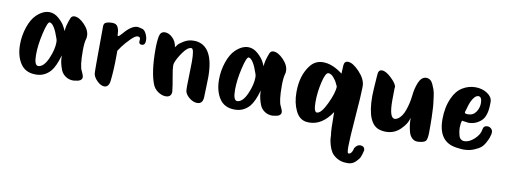

<svg xmlns="http://www.w3.org/2000/svg" viewBox="-50 -685 2784 1050"><g transform="rotate(10 1342.0 -160.0)"><path d="M276 -403Q282 -418 297 -418Q323 -418 353 -387Q383 -356 383 -324Q383 -313 381 -308Q374 -286 374 -242Q374 -154 388 -130Q399 -108 399 -98Q399 -75 358 -72Q357 -72 355 -71.5Q353 -71 352 -71Q326 -71 307.5 -84Q289 -97 281.5 -115.5Q274 -134 270 -152Q266 -170 266 -183L265 -196V-195Q248 -134 225 -106Q192 -68 144 -68H142Q85 -68 57.5 -110Q30 -152 30 -215Q30 -265 46 -312Q62 -359 87 -383Q122 -417 158 -417Q186 -417 211 -395Q236 -373 247 -351L258 -329V-331Q258 -357 276 -403ZM149 -116Q179 -118 201.5 -169Q224 -220 224 -261Q224 -272 221 -280Q195 -358 170 -362H169Q157 -362 141.5 -295.5Q126 -229 126 -175Q126 -116 148 -116Z M460 -394Q461 -402 463.5 -406.5Q466 -411 476.5 -415Q487 -419 507 -419Q530 -419 538 -402.5Q546 -386 546 -369.5Q546 -353 550 -353Q556 -353 572 -372Q613 -421 647 -421Q653 -421 674 -415Q686 -412 695.5 -393Q705 -374 705 -355Q705 -330 687 -329H684Q670 -329 670 -344Q670 -346 670.5 -350Q671 -354 671 -356Q671 -370 657 -370H656Q643 -370 619 -346Q595 -322 577 -298L560 -273V-251Q560 -169 553 -107Q549 -69 523 -69Q504 -69 483.5 -89Q463 -109 460 -129Q459 -138 459 -190Q459 -220 459.5 -292.5Q460 -365 460 -394Z M770 -392Q776 -418 800 -418Q822 -418 842.5 -398Q863 -378 867 -347Q871 -353 878 -362Q885 -371 909 -385.5Q933 -400 961 -400H972Q1075 -391 1075 -217Q1075 -196 1073.5 -162Q1072 -128 1072 -117V-113V-111Q1072 -68 1039 -68Q1019 -68 998.5 -83Q978 -98 971 -118Q969 -124 969 -150Q969 -166 970.5 -214Q972 -262 972 -285Q972 -355 958 -358H956Q936 -358 911 -323Q886 -288 877 -261Q875 -256 875 -244Q875 -227 883.5 -181Q892 -135 894 -112Q894 -111 894.5 -109Q895 -107 895 -106Q895 -74 863 -74Q842 -74 820 -89Q798 -104 789 -129Q764 -195 764 -317Q764 -364 770 -392Z M1381 -403Q1387 -418 1402 -418Q1428 -418 1458 -387Q1488 -356 1488 -324Q1488 -313 1486 -308Q1479 -286 1479 -242Q1479 -154 1493 -130Q1504 -108 1504 -98Q1504 -75 1463 -72Q1462 -72 1460 -71.5Q1458 -71 1457 -71Q1431 -71 1412.5 -84Q1394 -97 1386.5 -115.5Q1379 -134 1375 -152Q1371 -170 1371 -183L1370 -196V-195Q1353 -134 1330 -106Q1297 -68 1249 -68H1247Q1190 -68 1162.5 -110Q1135 -152 1135 -215Q1135 -265 1151 -312Q1167 -359 1192 -383Q1227 -417 1263 -417Q1291 -417 1316 -395Q1341 -373 1352 -351L1363 -329V-331Q1363 -357 1381 -403ZM1254 -116Q1284 -118 1306.5 -169Q1329 -220 1329 -261Q1329 -272 1326 -280Q1300 -358 1275 -362H1274Q1262 -362 1246.5 -295.5Q1231 -229 1231 -175Q1231 -116 1253 -116Z M1970 7Q1984 12 1984 29L1978 52Q1976 58 1972 68Q1968 78 1951.5 94.5Q1935 111 1913 113H1901Q1871 113 1848.5 100Q1826 87 1815.5 70.5Q1805 54 1799 32.5Q1793 11 1792 0Q1791 -11 1791 -20V-21Q1786 -45 1786 -149Q1733 -69 1661 -69Q1650 -69 1645 -70Q1606 -75 1585 -118.5Q1564 -162 1564 -221Q1564 -315 1610 -373Q1637 -407 1680 -407Q1732 -407 1789 -363L1791 -407Q1792 -433 1813 -433Q1840 -433 1876.5 -394.5Q1913 -356 1915 -320V-305Q1915 -270 1905 -144Q1895 -18 1895 22Q1895 58 1901 60H1904Q1912 60 1918 51.5Q1924 43 1926 34L1928 26Q1941 5 1960 5Q1962 5 1970 7ZM1693 -130Q1717 -130 1746.5 -192.5Q1776 -255 1776 -289L1768 -306Q1764 -317 1749 -335Q1734 -353 1719 -353H1718Q1702 -352 1689 -296Q1676 -240 1676 -187Q1676 -130 1693 -130Z M1983 -391Q1984 -419 2005 -419Q2027 -419 2058.5 -388.5Q2090 -358 2090 -340L2089 -339Q2089 -334 2088.5 -309Q2088 -284 2088 -267Q2088 -170 2118 -170Q2126 -170 2134 -175Q2159 -190 2173 -231Q2187 -272 2191 -312Q2195 -352 2208.5 -385Q2222 -418 2247 -421H2251Q2262 -421 2271.5 -414.5Q2281 -408 2287.5 -394Q2294 -380 2299 -366Q2304 -352 2307 -329.5Q2310 -307 2312 -290.5Q2314 -274 2315 -248.5Q2316 -223 2316.5 -210.5Q2317 -198 2317 -175V-148V-134Q2317 -93 2308 -82Q2299 -71 2265 -69H2262Q2244 -69 2231.5 -81.5Q2219 -94 2214 -112Q2209 -130 2206.5 -147.5Q2204 -165 2204 -177.5Q2204 -190 2203 -190Q2203 -189 2202 -186Q2195 -156 2162 -124Q2129 -92 2082 -92Q2066 -92 2051 -96Q1976 -114 1976 -272Q1976 -296 1983 -391Z M2601 -196Q2604 -218 2626 -218Q2637 -218 2646 -210Q2655 -202 2655 -189Q2655 -183 2654 -179Q2650 -165 2648.5 -159.5Q2647 -154 2636.5 -133.5Q2626 -113 2613 -102Q2600 -91 2574.5 -80.5Q2549 -70 2517 -70Q2505 -70 2477 -74Q2376 -88 2376 -214Q2376 -281 2400 -333Q2419 -376 2452.5 -396.5Q2486 -417 2524 -417Q2562 -417 2590 -398.5Q2618 -380 2619 -354V-344Q2619 -273 2589 -246Q2559 -219 2519 -219L2483 -224Q2477 -208 2477 -184Q2477 -166 2483 -143Q2490 -116 2515 -116Q2541 -116 2569 -141.5Q2597 -167 2601 -196ZM2497 -295Q2496 -291 2494 -285Q2490 -275 2490.5 -270.5Q2491 -266 2498 -265Q2500 -265 2503 -264.5Q2506 -264 2507 -264Q2537 -264 2552.5 -286.5Q2568 -309 2568 -336Q2568 -366 2554 -371Q2552 -372 2548 -372Q2534 -372 2520 -351.5Q2506 -331 2497 -295Z"/></g></svg>

Font: KleponIjo
Style: Ijo
Weight: 400
Designer: Aprian Dwi Nur Sembada & Aurellia CItra
Version: Version 001.000